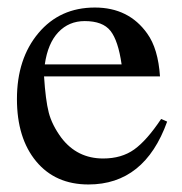

<svg xmlns="http://www.w3.org/2000/svg" viewBox="-20 -480 484 510"><path d="M408 -164 424 -157Q364 10 215 10Q127 10 76 -51.5Q25 -113 25 -217Q25 -324 82 -392Q139 -460 232 -460Q322 -460 371 -391Q400 -351 405 -277H97Q101 -214 109.5 -181Q118 -148 143 -114Q185 -59 254 -59Q303 -59 336.5 -83Q370 -107 408 -164ZM99 -309H303Q294 -372 273.5 -398Q253 -424 205 -424Q163 -424 135 -394.5Q107 -365 99 -309Z"/></svg>

Font: STIX MathJax Main
Style: Regular
Weight: 400
Designer: MicroPress Inc., with final additions and corrections provided by Coen Hoffman, Elsevier (retired)
Version: Version 1.1.1